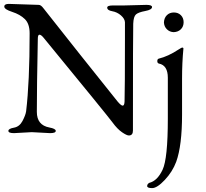

<svg xmlns="http://www.w3.org/2000/svg" viewBox="-20 -678 1055 985"><path d="M821 -563Q822 -586 836 -600Q850 -614 872 -614Q894 -614 908 -600Q922 -586 922 -564Q922 -542 908 -528Q894 -514 871 -513Q850 -514 836 -528Q822 -542 821 -563ZM914 -275V-91Q914 69 884 152Q865 203 825.5 245Q786 287 760.5 287Q735 287 735 276.5Q735 266 746 260Q787 250 814 193Q841 136 841 -69V-279Q841 -343 795 -352Q787 -354 787 -364.5Q787 -375 794 -377Q843 -389 896 -424Q912 -434 914 -434Q921 -434 921 -429Q914 -357 914 -275ZM25 -658 179 -653Q190 -653 203 -635.5Q216 -618 390.5 -398.5Q565 -179 583 -157.5Q601 -136 609.5 -136Q618 -136 619 -157Q621 -221 621 -477V-564Q620 -582 600.5 -599Q581 -616 555.5 -620.5Q530 -625 530 -639Q530 -650 559 -650H616L731 -653Q760 -653 760 -642Q760 -628 725 -621.5Q690 -615 677.5 -604Q665 -593 663.5 -556.5Q662 -520 662 -8Q662 17 641 17Q630 17 606 0.5Q582 -16 557.5 -49.5Q533 -83 204 -484Q191 -500 182.5 -500Q174 -500 174 -479Q169 -231 169 -104Q169 -36 233 -24Q266 -18 266 -6.5Q266 5 237 5L143 0L52 5Q23 5 23 -6.5Q23 -18 51.5 -23Q80 -28 95.5 -57.5Q111 -87 114 -107Q132 -257 132 -507Q132 -556 107.5 -580Q83 -604 42.5 -617Q2 -630 2 -644Q2 -658 25 -658Z"/></svg>

Font: EB Garamond
Style: Regular
Weight: 400
Version: Version 0.012